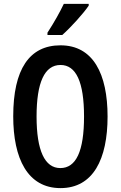

<svg xmlns="http://www.w3.org/2000/svg" viewBox="-20 -957 620 987"><path d="M436 -928V-937H308C287 -893 259 -843 224 -789V-777H300C345 -817 410 -889 436 -928ZM533 -358C533 -577 459 -724 291 -724C131 -724 48 -601 48 -359C48 -142 122 10 291 10C459 10 533 -139 533 -358ZM168 -358C168 -533 209 -623 291 -623C371 -623 412 -536 412 -358C412 -179 371 -93 290 -93C210 -93 168 -183 168 -358Z"/></svg>

Font: Noto Sans Gurmukhi UI ExtraCondensed SemiBold
Style: Regular
Weight: 600
Width: 2
Designer: Jelle Bosma - Monotype Design Team
Foundry: Monotype Imaging Inc.
Version: Version 2.004